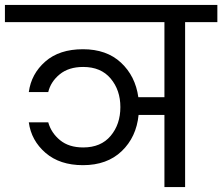

<svg xmlns="http://www.w3.org/2000/svg" viewBox="-47 -760 903 780"><path d="M-27 -670V-740H836V-670H705V0H621V-293H516Q507 -203 447.5 -146Q388 -89 290 -89Q196 -89 138 -139Q80 -189 70 -263H149Q161 -220 197 -190.5Q233 -161 291 -161Q363 -161 402.5 -208Q442 -255 442 -325Q442 -394 402.5 -441Q363 -488 291 -488Q232 -488 195.5 -458Q159 -428 149 -386H70Q80 -460 137 -510Q194 -560 290 -560Q386 -560 444.5 -505.5Q503 -451 515 -365H621V-670Z"/></svg>

Font: SVN-Poppins
Style: Regular
Weight: 400
Designer: Ninad Kale (Devanagari), Jonny Pinhorn (Latin)
Foundry: Indian Type Foundry
Version: Version 3.002 2017